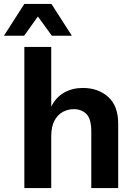

<svg xmlns="http://www.w3.org/2000/svg" viewBox="-52 -958 691 978"><path d="M72 0V-719H209V-415Q233 -463 275 -486.5Q317 -510 370 -510Q448 -510 499 -464.5Q550 -419 550 -328V0H413V-288Q413 -353 388 -377.5Q363 -402 324 -402Q295 -402 269 -388.5Q243 -375 226 -344.5Q209 -314 209 -264V0ZM314 -776H212L141 -874L71 -776H-32L72 -938H210Z"/></svg>

Font: Work Sans SemiBold
Style: Regular
Weight: 600
Designer: Wei Huang
Foundry: Wei Huang
Version: Version 2.010; ttfautohint (v1.8.3)